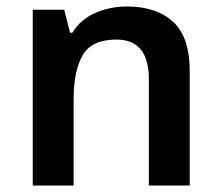

<svg xmlns="http://www.w3.org/2000/svg" viewBox="-20 -572 682 592"><path d="M371 -552Q462 -552 513.5 -505Q565 -458 565 -353V0H439V-328Q439 -450 339 -450Q263 -450 235 -402Q207 -354 207 -265V0H81V-542H178L196 -471H203Q229 -513 274.5 -532.5Q320 -552 371 -552Z"/></svg>

Font: Noto Sans Tamil SemiBold
Style: Regular
Weight: 600
Designer: Jelle Bosma - Monotype Design Team
Foundry: Monotype Imaging Inc.
Version: Version 2.004; ttfautohint (v1.8.4.7-5d5b)